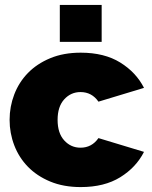

<svg xmlns="http://www.w3.org/2000/svg" viewBox="-20 -750 616 780"><path d="M19 -263Q19 -317 38 -366.5Q57 -416 93.5 -453.5Q130 -491 184 -513.5Q238 -536 308 -536Q404 -536 468.5 -496Q533 -456 565 -393L380 -337Q353 -376 307 -376Q268 -376 241 -346.5Q214 -317 214 -263Q214 -209 241 -179.5Q268 -150 307 -150Q353 -150 380 -189L565 -133Q533 -70 468.5 -30Q404 10 308 10Q238 10 184 -12.5Q130 -35 93.5 -72.5Q57 -110 38 -159.5Q19 -209 19 -263ZM223 -580V-730H393V-580Z"/></svg>

Font: Raleway
Style: Heavy
Weight: 900
Designer: Matt McInerney, Pablo Impallari, Rodrigo Fuenzalida
Foundry: Matt McInerney, Pablo Impallari, Rodrigo Fuenzalida
Version: Version 2.001; ttfautohint (v0.8) -G 200 -r 50